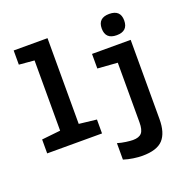

<svg xmlns="http://www.w3.org/2000/svg" viewBox="-169 -938 1339 1349"><g transform="rotate(-20 500.0 -263.5)"><path d="M45 0V-104L185 -119V-644L71 -654V-760H324V-119L455 -104V0ZM789 -613Q873 -613 873 -693Q873 -772 789 -772Q705 -772 705 -693Q705 -613 789 -613ZM669 245Q778 245 823.5 195.5Q869 146 869 43V-549H580V-440L729 -429V17Q729 73 709.5 95.5Q690 118 644 118Q626 118 593 113.5Q560 109 530 100V223Q564 234 601.5 239.5Q639 245 669 245Z"/></g></svg>

Font: Noto Sans Mono Condensed Extra
Style: Regular
Weight: 800
Width: 3
Designer: Monotype Design Team
Foundry: Monotype Imaging Inc.
Version: Version 1.900